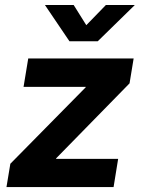

<svg xmlns="http://www.w3.org/2000/svg" viewBox="-20 -760 574 780"><path d="M6.3 0 22 -94.7 328.1 -405.3 328.6 -407.2H75.7L94.7 -522.5H522.9L506.3 -421.4L208 -116.7V-114.7H460L441.4 0ZM279.3 -739.7 330.6 -657.7 410.2 -739.7H526.9V-738.8L377 -592.3H262.2L163.1 -738.8V-739.7Z"/></svg>

Font: Inter 28pt
Style: Bold Italic
Weight: 700
Italic angle: -9.3988°
Designer: Rasmus Andersson
Foundry: rsms
Version: Version 4.001;git-66647c0bb